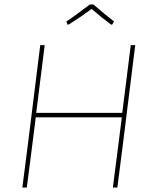

<svg xmlns="http://www.w3.org/2000/svg" viewBox="-20 -839 680 859"><path d="M282 -729 277 -743Q314 -767 382 -819H398Q450 -774 490 -743L482 -729H477Q437 -758 390 -799Q343 -764 287 -729ZM180 -637 142 -334H527L565 -637H585L530 -195L505 0H485L510 -195L525 -314H140L125 -195L100 0H80L105 -195L160 -637Z"/></svg>

Font: Alegreya Sans SC Thin
Style: Italic
Weight: 100
Italic angle: -7°
Designer: Juan Pablo del Peral
Foundry: Huerta Tipografica
Version: Version 2.007